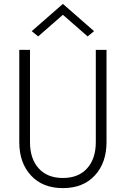

<svg xmlns="http://www.w3.org/2000/svg" viewBox="-20 -956 646 986"><path d="M303 -880 176 -769 143 -796 303 -936 463 -796 430 -769ZM79 -700H134V-226Q134 -141 178.5 -91.5Q223 -42 303 -42Q383 -42 427.5 -91.5Q472 -141 472 -226V-700H527V-226Q527 -120 467 -55Q407 10 303 10Q199 10 139 -55Q79 -120 79 -226Z"/></svg>

Font: Renner* Light
Style: Light
Weight: 300
Version: Version 003.000 ; ttfautohint (v0.97) -l 8 -r 50 -G 200 -x 1